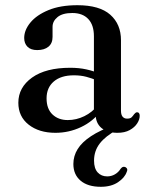

<svg xmlns="http://www.w3.org/2000/svg" viewBox="-20 -499 580 738"><path d="M419.5 -18 430 0Q385.5 24 363.5 52.5Q341.5 81 341.5 118.5Q341.5 148.5 355.5 163.8Q369.5 179 392 179Q408 179 421.5 171.2Q435 163.5 443.5 150Q447.5 145 451 143.2Q454.5 141.5 459.5 142.5Q464.5 143.5 467.8 148.5Q471 153.5 467 162Q459.5 184 433.5 201.5Q407.5 219 367.5 219Q317.5 219 289.8 195.5Q262 172 262 131.5Q262 100.5 278.5 74Q295 47.5 329.8 24.5Q364.5 1.5 419.5 -18ZM347.5 -61V-71L341 -74V-359.5Q341 -403 319.2 -426Q297.5 -449 258 -449Q220 -449 201 -433.2Q182 -417.5 182 -396V-357Q182 -332.5 166.2 -319.5Q150.5 -306.5 123 -306.5Q98.5 -306.5 85.8 -319.2Q73 -332 73 -353Q73 -383.5 97 -412.5Q121 -441.5 166.5 -460.2Q212 -479 277.5 -479Q362.5 -479 403.8 -442.5Q445 -406 445 -344.5V-74Q445 -58 451.2 -50.5Q457.5 -43 468.5 -43Q481 -43 486.2 -48.5Q491.5 -54 495.5 -60Q498 -63 500.8 -65.2Q503.5 -67.5 507 -67.5Q512 -67.5 514.5 -63.8Q517 -60 517 -54Q517 -39.5 507.2 -24.5Q497.5 -9.5 478.5 1Q459.5 11.5 431.5 11.5Q392 11.5 369.8 -7.2Q347.5 -26 347.5 -61ZM50.5 -104Q50.5 -163 103.2 -200.8Q156 -238.5 250 -238.5Q284 -238.5 312.2 -232.2Q340.5 -226 362 -216L354 -189.5Q333.5 -198 311.8 -203.8Q290 -209.5 264 -209.5Q214.5 -209.5 186.8 -185.8Q159 -162 159 -121Q159 -80.5 181.8 -59Q204.5 -37.5 240.5 -37.5Q273.5 -37.5 304.2 -52.5Q335 -67.5 357 -95.5L367.5 -72.5Q338 -32.5 291.5 -10.5Q245 11.5 193 11.5Q130 11.5 90.2 -19.8Q50.5 -51 50.5 -104Z"/></svg>

Font: Fraunces 17pt
Style: Regular
Weight: 400
Version: Version 1.000;[b76b70a41]